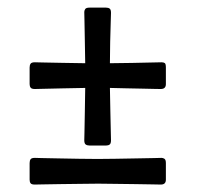

<svg xmlns="http://www.w3.org/2000/svg" viewBox="-20 -498 539 516"><path d="M220.7 -106.9Q214.4 -106.9 210.4 -109.6Q206.5 -112.3 206.5 -121.1Q206.5 -121.1 207 -142.8Q207.5 -164.6 208 -197.3Q208.5 -230 209 -261.7Q178.7 -261.2 147.2 -260.5Q115.7 -259.8 94.7 -259.3Q73.7 -258.8 73.7 -258.8Q64.9 -258.8 62.3 -262.5Q59.6 -266.1 59.6 -272V-316.4Q59.6 -323.2 62.3 -326.9Q64.9 -330.6 73.7 -330.6Q73.7 -330.6 94.5 -330.1Q115.2 -329.6 146.5 -329.1Q177.7 -328.6 209 -328.1Q208.5 -356 208 -387.9Q207.5 -419.9 207 -442.9Q206.5 -465.8 206.5 -465.8Q206.5 -469.7 209 -473.6Q211.4 -477.5 220.7 -477.5H265.1Q271 -477.5 274.7 -474.9Q278.3 -472.2 278.3 -463.4Q278.3 -463.4 277.6 -439.9Q276.9 -416.5 276.1 -384.8Q275.4 -353 275.4 -328.1Q302.7 -328.1 335.2 -328.9Q367.7 -329.6 390.9 -330.1Q414.1 -330.6 414.1 -330.6Q419.9 -330.6 422.9 -328.4Q425.8 -326.2 425.8 -316.4V-272Q425.8 -258.8 412.1 -258.8Q412.1 -258.8 397.7 -259Q383.3 -259.3 361.6 -259.8Q339.8 -260.3 316.7 -260.7Q293.5 -261.2 275.4 -261.7Q275.9 -231 276.6 -198.2Q277.3 -165.5 277.8 -143.3Q278.3 -121.1 278.3 -121.1Q278.3 -112.3 274.7 -109.6Q271 -106.9 265.1 -106.9ZM73.7 -2Q64.9 -2 62.3 -5.4Q59.6 -8.8 59.6 -15.1V-59.6Q59.6 -66.4 62.3 -70.1Q64.9 -73.7 73.7 -73.7Q73.7 -73.7 91.6 -73.2Q109.4 -72.8 136.7 -72.3Q164.1 -71.8 192.6 -71.3Q221.2 -70.8 242.2 -70.8Q261.2 -70.8 289.8 -71.3Q318.4 -71.8 346.9 -72.3Q375.5 -72.8 394.8 -73.2Q414.1 -73.7 414.1 -73.7Q418 -73.7 421.9 -71.3Q425.8 -68.8 425.8 -59.6V-15.1Q425.8 -2 412.1 -2Q412.1 -2 392.1 -2.4Q372.1 -2.9 343.3 -3.2Q314.5 -3.4 286.9 -3.9Q259.3 -4.4 244.1 -4.4Q226.1 -4.4 197.8 -3.9Q169.4 -3.4 140.9 -3.2Q112.3 -2.9 93 -2.4Q73.7 -2 73.7 -2Z"/></svg>

Font: David Libre Medium
Style: Regular
Weight: 500
Designer: Ismar David, J. Victor Gaultney, Annie Olsen and Meir Sadan
Foundry: Monotype Imaging Inc. & SIL International
Version: Version 1.100; ttfautohint (v1.8.4.7-5d5b)